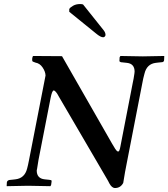

<svg xmlns="http://www.w3.org/2000/svg" viewBox="-20 -926 839 957"><path d="M594.2 -14.2Q580.6 11.2 553.2 11.2Q537.6 11.2 524.9 -12.2Q523.4 -16.1 519.3 -23.2Q515.1 -30.3 514.2 -32.2L272 -446.8Q271 -448.7 268.6 -452.9Q266.1 -457 265.1 -459Q253.9 -475.1 248 -475.1Q239.3 -475.1 231.9 -436L171.9 -128.9Q169.4 -114.7 165 -85.9Q163.1 -78.1 163.1 -76.2Q163.1 -36.6 202.1 -32.2Q205.6 -31.7 213.6 -31Q221.7 -30.3 225.1 -29.8Q228 -29.8 235.8 -27.8Q238.3 -23.4 236.8 -18.1L234.9 -4.9Q233.4 -0.5 231 2Q139.2 0 124 0H115.2Q96.2 0 14.2 2L13.2 1Q13.2 -11.2 14.2 -17.1Q15.6 -25.9 25.9 -28.8Q32.2 -29.3 42.7 -30.5Q53.2 -31.7 57.1 -32.2Q103 -37.6 115.2 -85.9Q119.6 -101.6 125 -129.9L207 -549.8Q206.1 -569.8 192.1 -590.1Q178.2 -610.4 157.2 -613.8Q142.6 -618.7 141.1 -621.1Q138.7 -635.3 144 -646L146 -647L289.1 -646L538.1 -210.9Q547.4 -194.3 554.2 -184.1Q564.5 -168.9 569.8 -170.9Q575.7 -170.9 580.1 -195.8L642.1 -515.1Q645.5 -528.8 649.9 -559.1Q649.9 -561 650.4 -564.2Q650.9 -567.4 650.9 -568.8Q650.9 -608.9 611.8 -612.8Q607.9 -613.3 600.6 -614Q593.3 -614.7 589.8 -615.2Q579.1 -615.2 575.2 -621.1Q575.2 -634.3 576.2 -640.1Q578.1 -643.1 580.1 -647Q671.9 -645 691.9 -645Q706.1 -645 797.9 -647L798.8 -646Q798.8 -633.8 797.9 -627Q797.9 -618.2 789.1 -616.2Q782.7 -615.7 771.5 -614.5Q760.3 -613.3 756.8 -612.8Q711.9 -607.4 700.2 -559.1Q693.4 -534.7 689.9 -514.2L609.9 -103Q604.5 -78.1 594.2 -14.2ZM394 -903.8 496.1 -775.9Q505.9 -763.7 505.9 -752Q505.9 -747.6 502.4 -743.9Q499 -740.2 494.1 -740.2Q481.4 -740.2 459 -758.8L325.2 -867.2V-880.9Q329.1 -888.7 344 -897.2Q358.9 -905.8 378.9 -905.8Q388.2 -905.8 394 -903.8Z"/></svg>

Font: Common Serif Medium
Style: Italic
Weight: 500
Italic angle: -12°
Designer: Philipp H. Poll, Khaled Hosny
Foundry: Stefan Peev, Context Ltd.
Version: Version 1.026